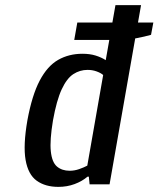

<svg xmlns="http://www.w3.org/2000/svg" viewBox="-20 -720 619 750"><path d="M208 10Q157 10 123.5 -14Q90 -38 80 -95Q70 -152 87 -250Q105 -348 135 -405Q165 -462 207 -486Q249 -510 302 -510Q331 -510 353.5 -503Q376 -496 393 -485L431 -700H531L408 0H330L327 -30H322Q301 -12 271.5 -1Q242 10 208 10ZM252 -53Q271 -53 289.5 -59.5Q308 -66 321 -73L383 -427Q374 -435 357.5 -441Q341 -447 322 -447Q292 -447 266.5 -430.5Q241 -414 221 -371Q201 -328 187 -250Q174 -172 178.5 -129Q183 -86 202.5 -69.5Q222 -53 252 -53ZM270 -564 282 -632H579L570 -584Q546 -577 511.5 -570.5Q477 -564 448 -564Z"/></svg>

Font: Cuprum Medium
Style: Italic
Weight: 500
Italic angle: -10°
Version: Version 3.000